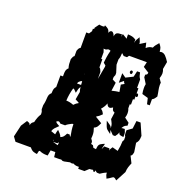

<svg xmlns="http://www.w3.org/2000/svg" viewBox="-127 -815 874 924"><g transform="rotate(20 310.0 -353.5)"><path d="M315 -593C317 -593 319 -592 325 -590C318 -565 315 -538 314 -525L326 -515V-508L314 -442V-477C308 -492 309 -491 302 -497V-538H296V-572C293 -581 291 -585 290 -589L293 -588H302C310 -592 312 -593 315 -593ZM455 -25C461 -16 463 -16 472 -16H478C487 -22 496 -28 509 -33V-32C509 -21 511 -20 517 -5C534 -13 542 -23 548 -23C553 -23 560 -17 564 -13L592 -66C593 -87 598 -98 605 -115L588 -149C595 -153 596 -155 599 -170L592 -216C602 -228 604 -232 605 -256L579 -315H558L553 -275L528 -257V-243C528 -235 529 -231 533 -225V-209L528 -200C528 -185 526 -169 522 -149L493 -157L485 -144V-137C484 -140 482 -142 480 -147H454C452 -142 449 -134 446 -132L453 -160L443 -156C427 -148 423 -145 421 -121L407 -123L401 -134L390 -137C391 -139 391 -141 391 -143C391 -150 389 -153 382 -162C383 -169 383 -175 383 -180C383 -192 381 -201 376 -215C389 -221 392 -225 402 -247L369 -267V-270C379 -275 384 -279 395 -290C389 -302 386 -307 377 -312C386 -323 393 -332 398 -347C402 -335 408 -331 414 -331C419 -331 424 -334 430 -338C433 -324 434 -322 445 -317L440 -282C449 -265 453 -259 453 -244V-240C450 -250 446 -252 436 -259L423 -268L428 -253C435 -233 436 -231 448 -222L460 -213L455 -232L474 -212H486C494 -223 497 -226 499 -236C503 -222 507 -224 525 -221V-234C525 -245 524 -245 518 -260C510 -259 505 -260 501 -258C509 -274 517 -276 525 -279V-294L501 -312C504 -321 505 -329 505 -336C505 -342 504 -350 500 -359V-380H506V-408H513V-426C518 -422 519 -422 523 -428V-432C523 -440 517 -443 513 -440V-466H506V-509C498 -520 497 -527 494 -541H479L472 -511L436 -493L415 -508V-459L436 -476C437 -471 438 -469 443 -463L427 -454L433 -418C419 -417 408 -414 395 -411L401 -454L382 -464V-469C382 -477 381 -475 387 -488V-499L375 -537V-564C380 -576 380 -583 381 -598C383 -598 383 -597 393 -588H410L417 -598H508L502 -572L532 -553C530 -543 531 -544 521 -539V-526L539 -497C537 -488 537 -482 537 -476C537 -466 538 -458 540 -447L571 -438L578 -408H592V-439C602 -444 606 -451 612 -460C609 -486 604 -497 604 -516C604 -522 604 -523 605 -528L592 -547C595 -557 597 -565 597 -572C597 -578 596 -585 592 -594L599 -632C584 -655 574 -668 558 -668C555 -668 553 -667 549 -666C547 -687 545 -690 533 -705C521 -690 517 -688 511 -674C497 -673 489 -669 479 -660L473 -686L444 -668C444 -677 442 -681 434 -699C426 -686 421 -679 418 -664C418 -667 418 -669 419 -681C405 -691 394 -692 377 -693V-688C377 -679 377 -675 378 -671L353 -686L350 -670V-683C329 -682 318 -683 315 -660C314 -665 308 -680 298 -680C293 -680 288 -676 285 -667C282 -684 275 -688 258 -696L257 -689C253 -688 250 -688 246 -688C239 -688 237 -689 231 -690L215 -668V-661H209V-648L199 -633H185V-554C179 -550 177 -550 171 -534V-507C164 -501 165 -502 159 -487V-486C159 -467 159 -457 164 -441C153 -433 152 -421 152 -408V-396H139V-337C130 -326 129 -323 128 -301C109 -285 120 -271 110 -233V-212C115 -199 115 -201 115 -193V-187C106 -174 101 -159 97 -142C87 -135 85 -134 81 -120C79 -131 75 -130 63 -135L43 -104L29 -44L45 -22H124C137 -4 150 -4 162 -2C166 -19 164 -18 170 -21C182 -15 194 -13 208 -13H213L218 -41H242L245 -16H266C271 -16 276 -16 281 -17C284 -15 287 -14 289 -13H297L326 -19C329 -18 332 -17 335 -17C338 -17 341 -18 343 -19C350 -15 357 -13 366 -13H373V-3H405C425 -22 424 -21 427 -21C433 -21 438 -22 442 -23C443 -21 450 -4 455 -25ZM454 -518C457 -518 459 -520 459 -521C461 -524 461 -530 461 -530C461 -535 458 -532 455 -536C452 -536 449 -534 449 -533C443 -523 453 -519 454 -518ZM247 -405C247 -399 248 -393 248 -387H227C230 -397 233 -398 242 -405ZM240 -117C236 -129 227 -137 218 -146C216 -139 213 -130 212 -121L189 -129C194 -145 201 -149 217 -165C202 -174 200 -173 196 -181C207 -188 209 -187 218 -178H242C252 -188 260 -190 272 -197H278C278 -176 281 -158 285 -137L283 -135C282 -137 282 -137 278 -144H265C257 -128 253 -122 240 -117ZM245 -443H246L245 -439ZM254 -353 247 -313 266 -303V-300C257 -296 252 -291 245 -284C232 -289 220 -292 207 -292C208 -315 212 -337 218 -358C224 -358 223 -357 237 -343C241 -361 241 -365 249 -377C250 -369 251 -361 254 -353ZM213 -90V-95C214 -91 215 -88 216 -86ZM243 -89 241 -76 217 -83V-84H236L241 -90Z"/></g></svg>

Font: GNUTypewriter
Style: Standard
Weight: 400
Version: Version 001.000